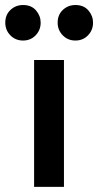

<svg xmlns="http://www.w3.org/2000/svg" viewBox="-68 -726 381 746"><path d="M180.5 0H64.5V-493H180.5ZM21.5 -568.5Q-8 -568.5 -27.8 -588.8Q-47.5 -609 -47.5 -638Q-47.5 -668.5 -27.2 -687.5Q-7 -706.5 21.5 -706.5Q54 -706.5 72 -685.5Q90 -664.5 90 -638Q90 -609 70.5 -588.8Q51 -568.5 21.5 -568.5ZM225 -568.5Q195.5 -568.5 175.8 -588.8Q156 -609 156 -638Q156 -668.5 176.2 -687.5Q196.5 -706.5 225 -706.5Q257.5 -706.5 275.5 -685.5Q293.5 -664.5 293.5 -638Q293.5 -609 274 -588.8Q254.5 -568.5 225 -568.5Z"/></svg>

Font: Acari Sans Neue
Style: Bold
Weight: 700
Designer: Alfredo Marco Pradil (font), Cristiano Sobral (main changes)
Foundry: Hanken Design Co. (font), Cristiano Sobral (main changes)
Version: Version 2.459;March 19, 2022;FontCreator 14.0.0.2808 64-bit;